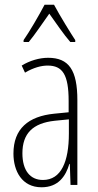

<svg xmlns="http://www.w3.org/2000/svg" viewBox="-20 -784 416 814"><path d="M209 -764H169C146 -720 104 -648 80 -614V-606H102C128 -637 163 -690 189 -726C217 -687 250 -638 278 -606H299V-614C283 -638 234 -717 209 -764ZM184 -539C147 -539 106 -527 72 -506L86 -476C123 -498 156 -506 182 -506C245 -506 271 -468 271 -356V-308L210 -302C100 -291 37 -238 37 -133C37 -59 73 10 156 10C228 10 259 -38 274 -89H276L279 0H308V-359C308 -487 272 -539 184 -539ZM212 -272 272 -278V-218C272 -100 240 -21 162 -21C108 -21 75 -61 75 -134C75 -218 119 -262 212 -272Z"/></svg>

Font: Noto Sans ExtraCondensed ExtraLight
Style: Regular
Weight: 200
Width: 2
Designer: Monotype Design Team
Foundry: Monotype Imaging Inc.
Version: Version 2.013